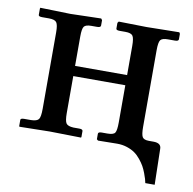

<svg xmlns="http://www.w3.org/2000/svg" viewBox="-67 -500 695 690"><g transform="rotate(10 280.5 -154.5)"><path d="M463.9 -75.2Q463.9 -47.4 469.2 -38.1Q474.6 -28.8 493.2 -28.8H509.8Q538.1 -28.8 538.1 -7.8L541 123H506.8Q504.9 114.7 503.2 108.2Q501.5 101.6 496.3 88.1Q491.2 74.7 485.4 64.2Q479.5 53.7 469.5 41.3Q459.5 28.8 447.8 20.5Q436 12.2 419.2 6.6Q402.3 1 382.8 1L313 2L308.1 -2V-22Q308.1 -28.8 320.8 -28.8H341.8Q363.8 -28.8 369.4 -37.4Q375 -45.9 375 -75.2V-210.9H185.1V-76.2Q185.1 -47.4 191.2 -38.6Q197.3 -29.8 217.8 -28.8H238.8Q252 -28.8 252 -22V-1L251 2L136.2 0Q126.5 0 81.5 1Q36.6 2 25.9 2L24.9 -1V-22.9Q24.9 -28.8 38.1 -28.8H63Q85 -29.3 91.1 -38.1Q97.2 -46.9 97.2 -76.2V-355Q97.2 -382.3 90.8 -391.1Q84.5 -399.9 63 -399.9H38.1Q24.9 -399.9 24.9 -405.8V-429.2L25.9 -432.1L136.2 -429.2Q147.5 -429.2 192.4 -430.7Q237.3 -432.1 248 -432.1L252 -426.8V-407.2Q252 -399.9 238.8 -399.9H217.8Q197.3 -399.9 191.2 -391.8Q185.1 -383.8 185.1 -355V-248H375V-354Q375 -382.3 368.9 -391.1Q362.8 -399.9 341.8 -399.9H320.8Q308.1 -399.9 308.1 -405.8V-426.8L312 -432.1L414.1 -430.2Q425.8 -430.2 473.1 -431.2Q520.5 -432.1 533.2 -432.1L536.1 -426.8V-407.2Q536.1 -399.9 522.9 -399.9H497.1Q476.1 -399.9 470 -391.6Q463.9 -383.3 463.9 -354Z"/></g></svg>

Font: Common Serif Medium
Style: Regular
Weight: 500
Designer: Philipp H. Poll, Khaled Hosny
Foundry: Stefan Peev, Context Ltd.
Version: Version 1.026